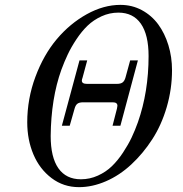

<svg xmlns="http://www.w3.org/2000/svg" viewBox="-20 -750 750 788"><path d="M266.1 -233.9H233.9L306.2 -502H337.9L318.8 -431.2Q315.9 -423.8 315.9 -418.9Q315.9 -405.8 336.9 -405.8H460Q475.6 -405.8 483.4 -411.9Q491.2 -418 495.1 -432.1L514.2 -502H545.9L474.1 -233.9H441.9L460 -304.2Q461.9 -314 461.9 -315.9Q461.9 -330.1 442.9 -330.1H320.8Q305.2 -330.1 297.6 -324.2Q290 -318.4 286.1 -304.2ZM188 -191.9Q188 -104.5 219.7 -59.3Q251.5 -14.2 312 -14.2Q348.6 -14.2 381.8 -29.3Q415 -44.4 439.2 -67.9Q463.4 -91.3 484.9 -123.8Q506.3 -156.2 520.3 -185.8Q534.2 -215.3 545.9 -248Q589.8 -373 589.8 -520Q589.8 -607.4 558.1 -652.8Q526.4 -698.2 465.8 -698.2Q429.7 -698.2 396.7 -683.1Q363.8 -668 339.6 -644.8Q315.4 -621.6 293.7 -588.9Q272 -556.2 258.1 -526.6Q244.1 -497.1 231.9 -463.9Q189.5 -345.7 188 -191.9ZM91.8 -248Q91.8 -344.7 125.5 -435.1Q159.2 -525.4 213.1 -589.4Q267.1 -653.3 336.2 -691.7Q405.3 -730 474.1 -730Q522 -730 562.3 -708.3Q602.5 -686.5 629.4 -649.9Q656.2 -613.3 671.1 -564.7Q686 -516.1 686 -461.9Q686 -384.8 664.3 -310.5Q642.6 -236.3 604.7 -178Q566.9 -119.6 518.8 -75Q470.7 -30.3 414.8 -6.1Q358.9 18.1 304.2 18.1Q240.7 18.1 191.7 -19Q142.6 -56.2 117.2 -116.2Q91.8 -176.3 91.8 -248Z"/></svg>

Font: Flanker Steampunk
Style: Italic
Weight: 400
Italic angle: -12°
Designer: Alexey Kryukov, Leonardo Di Lena
Foundry: Alexey Kryukov, Leonardo Di Lena
Version: 1.210